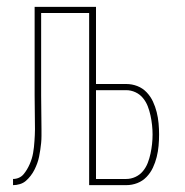

<svg xmlns="http://www.w3.org/2000/svg" viewBox="-20 -540 540 560"><path d="M18 0V-18Q27 -18 35 -21.5Q43 -25 48.5 -31.5Q54 -38 58.5 -45.5Q63 -53 66.5 -61Q70 -69 72.5 -77Q75 -85 76.5 -93.5Q78 -102 79 -111Q80 -120 80.5 -128.5Q81 -137 81.5 -145.5Q82 -154 82 -163Q82 -187 81.5 -212Q81 -237 81 -261V-520H260V-295H348Q365 -295 380.5 -289Q396 -283 407.5 -271Q419 -259 426 -244Q433 -229 437 -213Q441 -197 442.5 -180.5Q444 -164 444 -148Q444 -131 442.5 -114.5Q441 -98 437 -82Q433 -66 426 -51Q419 -36 407.5 -24Q396 -12 380.5 -6Q365 0 348 0H240V-502H100V-261Q100 -237 100.5 -212.5Q101 -188 101 -164Q101 -154 101 -143.5Q101 -133 100 -123Q99 -113 97.5 -103Q96 -93 94 -83Q92 -73 88.5 -63.5Q85 -54 80.5 -45Q76 -36 69.5 -27.5Q63 -19 55.5 -12.5Q48 -6 38 -3Q28 0 18 0ZM260 -18H348Q362 -18 375 -24Q388 -30 397 -41Q406 -52 411 -65Q416 -78 419 -92Q422 -106 423.5 -120Q425 -134 425 -148Q425 -161 423.5 -175Q422 -189 419 -203Q416 -217 411 -230Q406 -243 397 -254Q388 -265 375 -271Q362 -277 348 -277H260Z"/></svg>

Font: Iosevka SS04 Thin
Style: Regular
Weight: 100
Monospace: yes
Designer: Belleve Invis
Foundry: Belleve Invis
Version: Version 19.0.0; ttfautohint (v1.8.4)